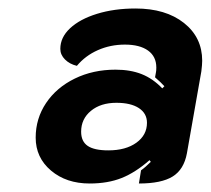

<svg xmlns="http://www.w3.org/2000/svg" viewBox="-20 -729 496 452"><path d="M64 -405Q64 -450 88.5 -486.5Q113 -523 156 -544Q199 -565 252 -565Q287 -565 313.5 -554.5Q340 -544 362 -521L367 -526Q360 -534 345 -547L347 -558Q348 -562 348 -570Q348 -596 328.5 -610Q309 -624 274 -624Q240 -624 210.5 -611Q181 -598 161 -574Q144 -578 133 -589Q122 -600 122 -614Q122 -641 145 -662.5Q168 -684 208.5 -696.5Q249 -709 299 -709Q370 -709 413 -675Q456 -641 456 -586Q456 -577 454 -561L420 -368Q413 -330 386.5 -313.5Q360 -297 307 -297L312 -328Q322 -335 335 -348L332 -352Q299 -323 266.5 -310Q234 -297 191 -297Q136 -297 100 -327.5Q64 -358 64 -405ZM326 -440Q326 -462 307 -474.5Q288 -487 254 -487Q217 -487 194 -468Q171 -449 171 -419Q171 -396 186.5 -385.5Q202 -375 235 -375Q276 -375 301 -393Q326 -411 326 -440Z"/></svg>

Font: K2D ExtraBold
Style: Italic
Weight: 800
Italic angle: -10°
Designer: Katatrad Aksorn Co.,Ltd.
Foundry: Cadson Demak Co.,Ltd.
Version: Version 1.000; ttfautohint (v1.6)